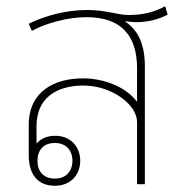

<svg xmlns="http://www.w3.org/2000/svg" viewBox="-20 -590 602 615"><path d="M156 5C208 5 237 -32 237 -75C237 -118 208 -155 157 -155C129 -155 110 -145 97 -130V-186C97 -277 162 -316 247 -316C338 -316 419 -255 419 -199V0H444V-377C444 -446 424 -492 381 -521L382 -522C395 -520 408 -519 416 -519C454 -519 488 -528 517 -543L509 -570C468 -548 432 -542 391 -542C357 -542 319 -558 261 -558C190 -558 126 -540 72 -514L82 -491C127 -516 198 -535 257 -535C369 -535 419 -475 419 -372V-265H418C383 -312 312 -339 246 -339C156 -339 72 -299 72 -189V-94C72 -33 99 5 156 5ZM156 -18C119 -18 100 -41 100 -75C100 -109 119 -132 156 -132C191 -132 212 -109 212 -75C212 -41 191 -18 156 -18Z"/></svg>

Font: Noto Sans Thai Looped Thin
Style: Regular
Weight: 100
Designer: Sasikarn Vongin, Ben Mitchell
Foundry: The Fontpad Ltd
Version: Version 1.001